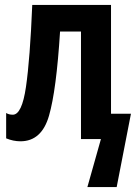

<svg xmlns="http://www.w3.org/2000/svg" viewBox="-20 -565 562 780"><path d="M431 -545H111Q102 -325 85.5 -212Q69 -99 32 -99Q16 -99 5 -106V-3Q34 9 63 9Q149 9 179 -94.5Q209 -198 224 -437H309V0H390L335 195H454L512 -103H431Z"/></svg>

Font: Noto Sans UI Condensed
Style: Bold
Weight: 700
Width: 3
Designer: Monotype Design Team
Foundry: Monotype Imaging Inc.
Version: 1.001